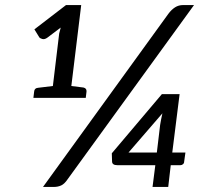

<svg xmlns="http://www.w3.org/2000/svg" viewBox="-20 -739 838 759"><path d="M583 0 594 -86H444Q423 -86 423 -101L422 -133L620 -367H690L661 -136H713L708 -100Q708 -94 703.5 -90Q699 -86 693 -86H655L645 0ZM112 -352 115 -377Q116 -391 131 -392L189 -399L214 -607Q215 -612 217 -618Q219 -624 220 -630L167 -590Q156 -582 146.5 -585Q137 -588 135 -592L116 -623L241 -719H301L262 -399L310 -393Q323 -390 322 -377L319 -352ZM488 -136H600L613 -245Q615 -256 617 -267.5Q619 -279 622 -291ZM150 0 646 -685Q658 -701 672 -710Q686 -719 704 -719H747L247 -30Q235 -12 222 -6Q209 0 193 0Z"/></svg>

Font: Aleo Medium
Style: Italic
Weight: 500
Italic angle: -7°
Designer: Alessio Laiso
Foundry: Alessio Laiso
Version: Version 2.001;gftools[0.9.29]